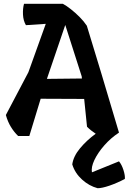

<svg xmlns="http://www.w3.org/2000/svg" viewBox="-20 -719 680 1015"><path d="M609 134Q623 150 632.5 179.5Q642 209 640 227Q598 249 558.5 262.5Q519 276 496 276Q451 264 413.5 230Q376 196 362 150Q368 107 403.5 64.5Q439 22 486 -12Q474 -20 462.5 -29Q451 -38 440 -49L425 -196L195 -197L135 0H76Q55 -20 38 -47.5Q21 -75 11 -111L130 -337L222 -593L117 -586Q103 -610 101.5 -642Q100 -674 107 -699H312Q331 -689 354.5 -670.5Q378 -652 400.5 -629.5Q423 -607 439 -583L516 -330L609 -18Q565 11 531 50Q497 89 479 127Q461 165 466 192ZM228 -302 413 -304 412 -315 325 -587Z"/></svg>

Font: Langar
Style: Regular
Weight: 400
Designer: Alessia Mazzarella
Foundry: Typeland
Version: Version 1.001; ttfautohint (v1.8.3)